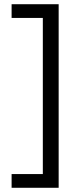

<svg xmlns="http://www.w3.org/2000/svg" viewBox="-20 -690 365 910"><path d="M258 200V-670H35V-605H183V135H35V200Z"/></svg>

Font: LT Wave Text Light
Style: Regular
Weight: 300
Designer: Daniel Lyons
Version: Version 2.5 (Glyphs App)